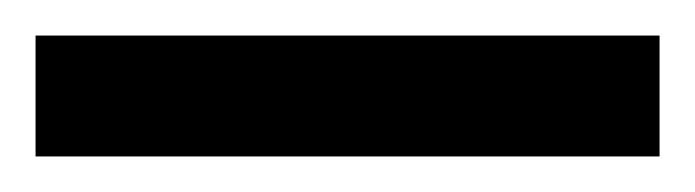

<svg xmlns="http://www.w3.org/2000/svg" viewBox="-22 70 391 108"><path d="M349 158H-2V90H349Z"/></svg>

Font: Noto Sans Sinhala ExtraCondensed
Style: Bold
Weight: 700
Width: 2
Designer: Jelle Bosma - Monotype Design Team
Foundry: Monotype Imaging Inc.
Version: Version 2.006; ttfautohint (v1.8.4.7-5d5b)